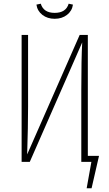

<svg xmlns="http://www.w3.org/2000/svg" viewBox="-20 -870 587 1032"><path d="M175.8 -845.2 199.2 -850.1Q213.9 -800.8 273.9 -800.8Q334.5 -800.8 349.1 -850.1L372.1 -845.2Q367.2 -811 340.1 -790Q313 -769 273.9 -769Q234.9 -769 207.8 -790Q180.7 -811 175.8 -845.2ZM452.1 -32.2H512.2L472.2 142.1H445.8L471.2 0H417V-384.8Q417 -554.7 421.9 -642.1L140.1 0H96.2V-682.1H130.9V-295.9Q130.9 -190.4 126 -40L408.2 -682.1H452.1Z"/></svg>

Font: Fira Sans Compressed UltraLight
Style: Regular
Weight: 200
Width: 1
Designer: Carrois Corporate & Edenspiekermann AG
Foundry: Carrois Corporate GbR & Edenspiekermann AG
Version: Version 4.203;PS 004.203;hotconv 1.0.88;makeotf.lib2.5.64775